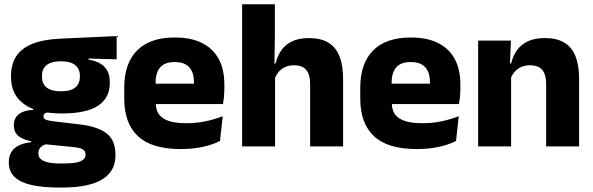

<svg xmlns="http://www.w3.org/2000/svg" viewBox="-20 -680 2757 892"><path d="M268.3 -152.9Q149.9 -152.9 90.6 -197.1Q31.2 -241.2 31.2 -320.6V-327.2Q31.2 -381.2 55.3 -418.4Q79.4 -455.6 130 -476.2Q180.6 -496.7 259.5 -500.3L521.9 -512.6V-404.4L391.4 -408V-402.8Q425 -397.4 446.8 -384.3Q468.7 -371.1 479.4 -349.7Q490.1 -328.3 490.1 -297.7V-294Q490.1 -225.3 435.9 -189.1Q381.7 -152.9 268.3 -152.9ZM260.8 79.5H276.1Q311.9 79.5 334.1 75.1Q356.3 70.6 366.8 61.6Q377.4 52.6 377.4 39.2V38Q377.4 20.5 362.7 13Q348 5.5 318.5 2.9L173.3 -11.3L206.8 -13.4Q192.2 -10.8 181.3 -5Q170.4 0.8 164.3 9.9Q158.2 19 158.2 31.9V32.9Q158.2 48.2 169.1 58.7Q180 69.2 202.8 74.4Q225.5 79.5 260.8 79.5ZM253.4 191.3Q179.3 191.3 127.2 179.7Q75.1 168.1 48 142.6Q20.9 117 20.9 75.2V73.2Q20.9 44.7 33.5 25.2Q46.1 5.7 69.5 -5.4Q93 -16.4 124.7 -19V-24Q86.1 -31.2 65.2 -48.6Q44.3 -66 44.3 -97.4V-98.2Q44.3 -120.7 54.7 -136Q65.1 -151.3 85.2 -159.8Q105.2 -168.2 134 -169.3V-186.2L247.1 -157.7L213.8 -158.2Q196.5 -158 189.2 -153.5Q182 -148.9 182 -140.1V-139.6Q182 -128.4 193.7 -123.8Q205.4 -119.1 231.8 -116L348.4 -102.3Q433.6 -92.4 475 -60.5Q516.4 -28.6 516.4 38.3V41.5Q516.4 92.7 487.7 125.8Q459.1 159 404.7 175.1Q350.3 191.3 272.7 191.3ZM263.3 -255.9Q293.1 -255.9 312.4 -263.6Q331.7 -271.4 341.4 -286.6Q351.1 -301.8 351.1 -323.5V-327.8Q351.1 -349.4 341.4 -364.4Q331.8 -379.5 312.7 -387.3Q293.5 -395.2 263.7 -395.2H263Q232.6 -395.2 213.1 -387.1Q193.5 -379 184.2 -364.1Q174.9 -349.1 174.9 -327.7V-323.5Q174.9 -301.8 184.6 -286.6Q194.3 -271.4 213.9 -263.6Q233.5 -255.9 263.3 -255.9Z M819 12.5Q684.9 12.5 621.1 -47.2Q557.2 -107 557.2 -221.4V-272.5Q557.2 -385.7 617.1 -445.8Q676.9 -505.8 791.7 -505.8Q868.5 -505.8 919.6 -479.7Q970.8 -453.6 996.6 -405.1Q1022.3 -356.5 1022.3 -288.5V-272.1Q1022.3 -253 1020.7 -233.3Q1019 -213.5 1015.8 -196.4H878.1Q879.8 -225.6 880.4 -251.4Q881 -277.2 881 -297.9Q881 -328.3 871.5 -349.2Q861.9 -370 842.2 -380.9Q822.5 -391.8 791.7 -391.8Q745.7 -391.8 724.4 -367.1Q703 -342.4 703 -296.9V-252L703.9 -235.3V-200.5Q703.9 -181.3 710.2 -164.4Q716.5 -147.5 732.3 -134.7Q748.2 -121.9 775.9 -114.8Q803.7 -107.6 846.6 -107.6Q891.9 -107.6 934 -116.3Q976.1 -125 1014.7 -140.1L1002.2 -25.2Q968.2 -7.5 921.6 2.5Q875.1 12.5 819 12.5ZM638.2 -196.4V-291.2H985V-196.4Z M1420.8 0V-288.8Q1420.8 -315.9 1413.9 -335.6Q1406.9 -355.4 1390.6 -366Q1374.3 -376.7 1345.5 -376.7Q1321.9 -376.7 1303.9 -368.2Q1286 -359.8 1274.2 -345.6Q1262.4 -331.4 1256.1 -313.5L1225.1 -385H1260.4Q1268.2 -418.5 1286.1 -445.1Q1304.1 -471.7 1335.7 -487.4Q1367.3 -503.1 1415.4 -503.1Q1470.4 -503.1 1505.4 -481.9Q1540.4 -460.7 1557.1 -418.7Q1573.9 -376.6 1573.9 -313.3V0ZM1104.9 0V-660.3H1257V-513.3L1254.5 -351.4L1257.9 -339.5V0Z M1915.5 12.5Q1781.4 12.5 1717.6 -47.2Q1653.7 -107 1653.7 -221.4V-272.5Q1653.7 -385.7 1713.6 -445.8Q1773.4 -505.8 1888.2 -505.8Q1965 -505.8 2016.1 -479.7Q2067.3 -453.6 2093.1 -405.1Q2118.8 -356.5 2118.8 -288.5V-272.1Q2118.8 -253 2117.2 -233.3Q2115.5 -213.5 2112.3 -196.4H1974.6Q1976.3 -225.6 1976.9 -251.4Q1977.5 -277.2 1977.5 -297.9Q1977.5 -328.3 1968 -349.2Q1958.4 -370 1938.7 -380.9Q1919 -391.8 1888.2 -391.8Q1842.2 -391.8 1820.9 -367.1Q1799.5 -342.4 1799.5 -296.9V-252L1800.4 -235.3V-200.5Q1800.4 -181.3 1806.7 -164.4Q1813 -147.5 1828.8 -134.7Q1844.7 -121.9 1872.4 -114.8Q1900.2 -107.6 1943.1 -107.6Q1988.4 -107.6 2030.5 -116.3Q2072.6 -125 2111.2 -140.1L2098.7 -25.2Q2064.7 -7.5 2018.1 2.5Q1971.6 12.5 1915.5 12.5ZM1734.7 -196.4V-291.2H2081.5V-196.4Z M2517.3 0V-288.8Q2517.3 -315.9 2510.4 -335.6Q2503.4 -355.4 2486.9 -366Q2470.4 -376.7 2442 -376.7Q2418.4 -376.7 2400.4 -368.2Q2382.4 -359.8 2370.3 -345.6Q2358.2 -331.4 2351.9 -313.5L2328.3 -385H2354.5Q2362.3 -418.5 2380.6 -445.1Q2398.9 -471.7 2430.8 -487.4Q2462.8 -503.1 2511.9 -503.1Q2566.9 -503.1 2601.9 -481.9Q2636.9 -460.7 2653.6 -418.7Q2670.4 -376.6 2670.4 -313.3V0ZM2201.4 0V-491.4H2353.7L2348.6 -368.6L2354.4 -354.2V0Z"/></svg>

Font: Anek Bangla Medium
Style: Regular
Weight: 500
Designer: Sulekha Rajkumar (Bangla), Yesha Goshar (Latin)
Foundry: Ek Type
Version: Version 1.003